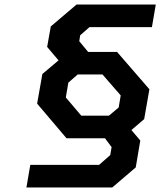

<svg xmlns="http://www.w3.org/2000/svg" viewBox="-20 -757 704 843"><path d="M96 66 113 -33H415L464 -76L470 -111L441 -150H272L143 -302L166 -432L237 -492L187 -551L203 -641L316 -737H664L647 -638H373L332 -602L328 -576L367 -529H494L636 -365L613 -234L557 -186L596 -140L576 -22L473 66ZM337 -249H458L501 -285L510 -338L430 -430H321L280 -394L269 -329Z"/></svg>

Font: Tomorrow Medium
Style: Italic
Weight: 500
Italic angle: -10°
Designer: Tony de Marco, Monica Rizzolli
Foundry: Just in Type
Version: Version 2.002